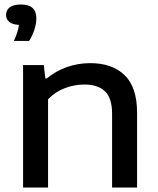

<svg xmlns="http://www.w3.org/2000/svg" viewBox="-20 -833 704 853"><path d="M82.5 -544H174.5L181.5 -484.5H188Q226.5 -517 276.5 -534.8Q326.5 -552.5 381 -552.5Q478.5 -552.5 533.8 -499Q589 -445.5 589 -332V0H478V-327.5Q478 -397 446.5 -427.2Q415 -457.5 354 -457.5Q310.5 -457.5 267.8 -441.2Q225 -425 193.5 -392V0H82.5ZM141.5 -752Q141.5 -728.5 132.8 -701.2Q124 -674 109 -651H41.5Q60.5 -691.5 64 -722.5Q35 -724 21 -735.8Q7 -747.5 7 -767.5Q7 -788.5 23.8 -800.8Q40.5 -813 73 -813Q141.5 -813 141.5 -752Z"/></svg>

Font: Encode Sans Expanded Medium
Style: Regular
Weight: 500
Width: 7
Designer: Multiple Designers
Foundry: Impallari Type
Version: Version 2.000